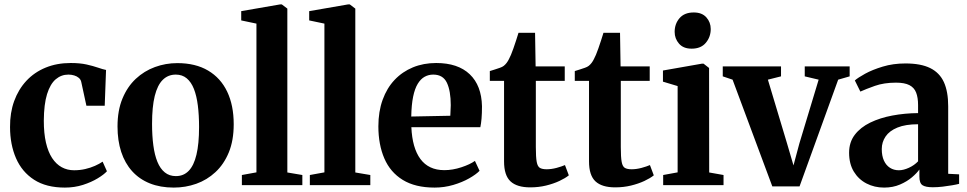

<svg xmlns="http://www.w3.org/2000/svg" viewBox="-20 -839 4383 870"><path d="M274 11Q189.5 11 134.5 -24.5Q79.5 -60 52.5 -122.2Q25.5 -184.5 25.5 -263.5Q25 -328 44.2 -381Q63.5 -434 99.5 -472.8Q135.5 -511.5 186.5 -532.5Q237.5 -553.5 300.5 -553.5Q342 -553.5 372.2 -546.8Q402.5 -540 424 -532.5Q445.5 -525 460.5 -522L454.5 -360H371.5L348 -468.5Q345.5 -479 337 -486.2Q328.5 -493.5 316.2 -497.2Q304 -501 290 -501Q257.5 -501 232.5 -479.8Q207.5 -458.5 193.2 -412.5Q179 -366.5 178.5 -292Q178.5 -235 188.2 -192.8Q198 -150.5 216.2 -122.8Q234.5 -95 259.8 -81.2Q285 -67.5 315.5 -67.5Q342 -67.5 366 -73Q390 -78.5 410.2 -87.5Q430.5 -96.5 445 -106.5L464.5 -63Q451 -48 422.5 -30.8Q394 -13.5 355.8 -1.2Q317.5 11 274 11Z M512.5 -266Q512.5 -338.5 534.8 -392.2Q557 -446 595.2 -481.8Q633.5 -517.5 682 -535.2Q730.5 -553 783.5 -553Q866 -553 923 -519.2Q980 -485.5 1009.5 -423.5Q1039 -361.5 1039 -276Q1039 -202.5 1016.8 -148.5Q994.5 -94.5 956.2 -59Q918 -23.5 869.2 -6.2Q820.5 11 767.5 11Q706.5 11 659 -8Q611.5 -27 578.8 -63.2Q546 -99.5 529.2 -150.8Q512.5 -202 512.5 -266ZM777 -41Q812 -41 835.2 -65Q858.5 -89 870.2 -138.2Q882 -187.5 882 -263.5Q882 -317 876.5 -360.8Q871 -404.5 858.8 -435.8Q846.5 -467 826.2 -484Q806 -501 776.5 -501Q741.5 -501 717.5 -477.2Q693.5 -453.5 681.2 -404.2Q669 -355 669 -278Q669 -224 674.8 -180.5Q680.5 -137 693.2 -105.8Q706 -74.5 726.8 -57.8Q747.5 -41 777 -41Z M1142 -58V-732L1073 -746.5V-788.5L1249 -819H1257L1282 -800V-57.5L1350 -46V0H1076V-46Z M1450 -58V-732L1381 -746.5V-788.5L1557 -819H1565L1590 -800V-57.5L1658 -46V0H1384V-46Z M1949.5 11Q1861.5 11 1805 -23.8Q1748.5 -58.5 1721.5 -121.2Q1694.5 -184 1694.5 -266.5Q1694.5 -333.5 1713.8 -386.8Q1733 -440 1768 -477Q1803 -514 1851 -533.8Q1899 -553.5 1956.5 -553.5Q2055 -553.5 2108.5 -502.5Q2162 -451.5 2164 -357.5Q2164 -325 2162 -301.8Q2160 -278.5 2156.5 -262.5H1844Q1846 -216 1856.2 -179.8Q1866.5 -143.5 1885 -118.5Q1903.5 -93.5 1930.5 -80.8Q1957.5 -68 1993.5 -68Q2031 -68 2070.5 -81Q2110 -94 2132 -110L2153 -65Q2137 -48.5 2105.8 -30.8Q2074.5 -13 2033.8 -1Q1993 11 1949.5 11ZM1843.5 -311 2020.5 -314.5Q2021 -326.5 2021.5 -338.5Q2022 -350.5 2022.5 -362.5Q2022.5 -427 2005 -464Q1987.5 -501 1943 -501Q1922 -501 1904.2 -491.2Q1886.5 -481.5 1873 -459.5Q1859.5 -437.5 1852 -401Q1844.5 -364.5 1843.5 -311Z M2382.5 10Q2322.5 10 2293.2 -17.2Q2264 -44.5 2264 -107.5V-472.5H2199.5V-517Q2210.5 -520.5 2222.5 -524.2Q2234.5 -528 2245.2 -531.8Q2256 -535.5 2262.5 -540.5Q2270 -546.5 2275.5 -553.8Q2281 -561 2285.8 -570.5Q2290.5 -580 2295.5 -591Q2300.5 -602.5 2306.5 -620Q2312.5 -637.5 2318.8 -656.5Q2325 -675.5 2329.5 -690.5H2404.5L2407 -538H2539V-472.5H2408V-172.5Q2408 -126.5 2412 -105.2Q2416 -84 2426.8 -78Q2437.5 -72 2457 -72Q2478.5 -72 2501.8 -78.2Q2525 -84.5 2540 -91L2557.5 -44.5Q2541.5 -31.5 2514.8 -19Q2488 -6.5 2454.2 1.8Q2420.5 10 2382.5 10Z M2767.5 10Q2707.5 10 2678.2 -17.2Q2649 -44.5 2649 -107.5V-472.5H2584.5V-517Q2595.5 -520.5 2607.5 -524.2Q2619.5 -528 2630.2 -531.8Q2641 -535.5 2647.5 -540.5Q2655 -546.5 2660.5 -553.8Q2666 -561 2670.8 -570.5Q2675.5 -580 2680.5 -591Q2685.5 -602.5 2691.5 -620Q2697.5 -637.5 2703.8 -656.5Q2710 -675.5 2714.5 -690.5H2789.5L2792 -538H2924V-472.5H2793V-172.5Q2793 -126.5 2797 -105.2Q2801 -84 2811.8 -78Q2822.5 -72 2842 -72Q2863.5 -72 2886.8 -78.2Q2910 -84.5 2925 -91L2942.5 -44.5Q2926.5 -31.5 2899.8 -19Q2873 -6.5 2839.2 1.8Q2805.5 10 2767.5 10Z M2985 0V-46L3050.5 -58V-449L2984 -469V-519.5L3160.5 -550.5H3168L3193 -531L3193.5 -57.5L3258.5 -46V0ZM3113.5 -618.5Q3076.5 -618.5 3056.8 -641.2Q3037 -664 3037 -694.5Q3037 -731 3059.2 -756.8Q3081.5 -782.5 3123 -782.5H3124Q3161 -782.5 3180.8 -760.2Q3200.5 -738 3200.5 -707.5Q3200.5 -671.5 3178.2 -645Q3156 -618.5 3114.5 -618.5Z M3479.5 5.5 3299.5 -478 3255 -493V-538H3519V-493L3459.5 -478L3546 -190L3575.5 -89.5L3602 -188.5L3689.5 -478L3626.5 -493V-538H3830V-493L3778 -478L3603 5.5Z M3986 11Q3942.5 11 3906.5 -7.5Q3870.5 -26 3849 -61.2Q3827.5 -96.5 3827.5 -147Q3827.5 -194.5 3853.2 -228.2Q3879 -262 3923.2 -283.5Q3967.5 -305 4023.5 -315.5Q4079.5 -326 4140 -326.5V-363Q4140 -397 4131.2 -419.5Q4122.5 -442 4100.8 -453.2Q4079 -464.5 4040 -464.5Q3985.5 -464.5 3944 -449.8Q3902.5 -435 3878.5 -424L3853.5 -474.5Q3867.5 -487 3900.2 -505Q3933 -523 3980 -537.2Q4027 -551.5 4083 -551.5Q4152.5 -551.5 4195 -530.5Q4237.5 -509.5 4257 -466.8Q4276.5 -424 4276.5 -357.5V-51.5L4326 -49V-6Q4315 -3 4294.8 0.5Q4274.5 4 4251.2 6.8Q4228 9.5 4207 9.5Q4174 9.5 4160 0.2Q4146 -9 4146 -39V-71Q4135 -55 4112.5 -35.8Q4090 -16.5 4058 -2.8Q4026 11 3986 11ZM4053 -67.5Q4074 -67.5 4098.5 -78.8Q4123 -90 4140 -108V-276Q4083 -276 4046.5 -261Q4010 -246 3992.8 -220.5Q3975.5 -195 3975.5 -163.5Q3975.5 -133 3985.2 -111.5Q3995 -90 4012.5 -78.8Q4030 -67.5 4053 -67.5Z"/></svg>

Font: Merriweather 60pt
Style: Bold
Weight: 700
Version: Version 2.100